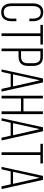

<svg xmlns="http://www.w3.org/2000/svg" viewBox="1229 -1975 752 3250"><g transform="rotate(90 1605.0 -350.0)"><path d="M37.1 -170.9V-528.8Q37.1 -609.4 74.2 -657.7Q111.3 -706.1 188 -706.1Q264.6 -706.1 301.8 -657.7Q338.9 -609.4 338.9 -528.8V-471.2H294.9V-532.2Q294.9 -592.8 269.5 -628.4Q244.1 -664.1 189 -664.1Q133.8 -664.1 108.4 -628.4Q83 -592.8 83 -532.2V-168Q83 -107.4 108.4 -72.3Q133.8 -37.1 189 -37.1Q244.1 -37.1 269.5 -72.3Q294.9 -107.4 294.9 -168V-251H338.9V-170.9Q338.9 -90.3 301.8 -42.2Q264.6 5.9 188 5.9Q111.3 5.9 74.2 -42.2Q37.1 -90.3 37.1 -170.9Z M401.4 -658.2V-700.2H733.4V-658.2H590.3V0H544.4V-658.2Z M801.3 0V-700.2H946.3Q1023.9 -700.2 1060.1 -655.3Q1096.2 -610.4 1096.2 -529.8V-454.1Q1096.2 -370.6 1056.4 -329.3Q1016.6 -288.1 934.1 -288.1H847.2V0ZM847.2 -330.1H934.1Q995.1 -330.1 1022.7 -358.9Q1050.3 -387.7 1050.3 -451.2V-533.2Q1050.3 -593.8 1026.4 -626Q1002.4 -658.2 946.3 -658.2H847.2Z M1154.8 0 1308.1 -701.2H1375L1530.8 0H1484.9L1450.2 -154.8H1231.9L1196.8 0ZM1238.8 -194.8H1442.9L1339.8 -647.9Z M1600.6 0V-700.2H1646.5V-371.1H1864.7V-700.2H1911.6V0H1864.7V-329.1H1646.5V0Z M1981 0 2134.3 -701.2H2201.2L2356.9 0H2311L2276.4 -154.8H2058.1L2022.9 0ZM2064.9 -194.8H2269L2166 -647.9Z M2414.6 -658.2V-700.2H2746.6V-658.2H2603.5V0H2557.6V-658.2Z M2804.2 0 2957.5 -701.2H3024.4L3180.2 0H3134.3L3099.6 -154.8H2881.3L2846.2 0ZM2888.2 -194.8H3092.3L2989.3 -647.9Z"/></g></svg>

Font: Bebas Neue Book
Style: Regular
Weight: 400
Designer: Ryoichi Tsunekawa
Foundry: Ryoichi Tsunekawa
Version: Version 001.003